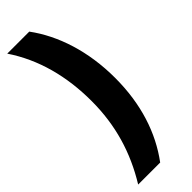

<svg xmlns="http://www.w3.org/2000/svg" viewBox="-294 -750 925 925"><g transform="rotate(-45 168.0 -288.0)"><path d="M295 -284C295 -465 244 -620 160 -734H10C96 -606 136 -454 136 -285C136 -121 93 23 10 158H160C246 42 295 -105 295 -284Z"/></g></svg>

Font: Noto Sans Thai Looped Condensed Black
Style: Regular
Weight: 900
Width: 3
Designer: Sasikarn Vongin, Ben Mitchell
Foundry: The Fontpad Ltd
Version: Version 1.001